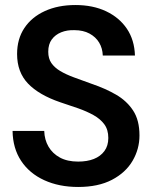

<svg xmlns="http://www.w3.org/2000/svg" viewBox="-20 -732 605 764"><path d="M291 12Q215 12 156 -15Q97 -42 64 -92Q31 -142 30 -211H156Q157 -176 173 -148.5Q189 -121 218.5 -105Q248 -89 291 -89Q327 -89 353.5 -99.5Q380 -110 395.5 -131Q411 -152 411 -183Q411 -216 395 -237.5Q379 -259 352 -274Q325 -289 291 -301Q257 -313 220 -325Q135 -354 91.5 -399.5Q48 -445 48 -517Q48 -577 77 -620.5Q106 -664 158.5 -688Q211 -712 280 -712Q350 -712 402.5 -687Q455 -662 485 -617.5Q515 -573 517 -511H389Q388 -540 374.5 -562.5Q361 -585 336 -598.5Q311 -612 276 -612Q247 -613 223.5 -603.5Q200 -594 186 -575Q172 -556 172 -526Q172 -499 184.5 -481Q197 -463 219.5 -449.5Q242 -436 274.5 -424Q307 -412 346 -398Q399 -380 441.5 -355.5Q484 -331 509.5 -292.5Q535 -254 535 -193Q535 -139 507.5 -92Q480 -45 425.5 -16.5Q371 12 291 12Z"/></svg>

Font: DM Sans 36pt SemiBold
Style: Regular
Weight: 600
Designer: Colophon Foundry, Jonny Pinhorn
Foundry: Colophon Foundry
Version: Version 4.004;gftools[0.9.30]